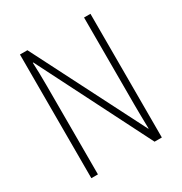

<svg xmlns="http://www.w3.org/2000/svg" viewBox="-167 -837 910 960"><g transform="rotate(-30 287.5 -357.0)"><path d="M491 0V-714H454V-211C454 -174 455 -120 456 -72H454L127 -714H84V0H122V-512C122 -566 121 -606 119 -646H122L449 0Z"/></g></svg>

Font: Noto Sans Devanagari Condensed ExtraLight
Style: Regular
Weight: 200
Width: 3
Designer: Jelle Bosma - Monotype Design Team
Foundry: Monotype Imaging Inc.
Version: Version 2.004